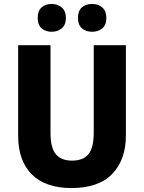

<svg xmlns="http://www.w3.org/2000/svg" viewBox="-20 -943 730 973"><path d="M618 -256Q618 -134 549 -62Q480 10 342 10Q211 10 141.5 -59Q72 -128 72 -255V-714H236V-269Q236 -193 263.5 -161Q291 -129 345 -129Q402 -129 428.5 -162Q455 -195 455 -270V-714H618ZM171 -852Q171 -888 191 -905.5Q211 -923 242 -923Q272 -923 293 -905Q314 -887 314 -852Q314 -817 293 -799.5Q272 -782 242 -782Q211 -782 191 -799.5Q171 -817 171 -852ZM375 -852Q375 -888 395 -905.5Q415 -923 447 -923Q478 -923 498.5 -905Q519 -887 519 -852Q519 -817 498.5 -799.5Q478 -782 447 -782Q415 -782 395 -799.5Q375 -817 375 -852Z"/></svg>

Font: Noto Sans Armenian SemiCondensed ExtraBold
Style: Regular
Weight: 800
Width: 4
Designer: Monotype Design Team
Foundry: Monotype Imaging Inc.
Version: Version 2.008; ttfautohint (v1.8.4.7-5d5b)